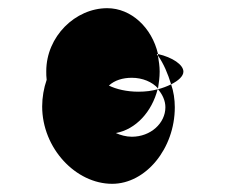

<svg xmlns="http://www.w3.org/2000/svg" viewBox="-20 -695 607 469"><path d="M83 -435C83 -333 165 -246 254 -246C336 -246 407 -332 407 -433C407 -452 404 -472 398 -489C388 -484 377 -480 366 -477C377 -464 384 -449 384 -433C384 -394 348 -361 302 -361C288 -361 274 -365 263 -370C312 -379 351 -422 365 -477C351 -473 336 -471 318 -471C290 -471 264 -477 246 -486C260 -499 280 -505 302 -505C328 -505 352 -495 366 -479C368 -492 370 -506 370 -520C370 -533 368 -546 366 -558L363 -563H366C351 -628 300 -675 242 -675C164 -675 93 -606 93 -521C93 -514 93 -507 94 -500C87 -480 83 -457 83 -435ZM365 -477H366V-479C366 -478 365 -478 365 -477ZM366 -563V-559C380 -539 390 -515 398 -489C416 -498 428 -509 428 -520C428 -537 401 -555 366 -563Z"/></svg>

Font: Ampere
Style: SCCnd
Weight: 400
Version: Version 1